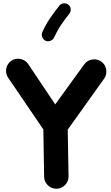

<svg xmlns="http://www.w3.org/2000/svg" viewBox="-20 -1074 678 1168"><path d="M324.2 74.2Q293.5 74.7 271.2 53.2Q249 31.7 248.5 1.5L243.7 -286.6L30.3 -600.1Q12.7 -625 17.8 -655.3Q22.9 -685.5 47.4 -703.1Q72.3 -720.7 102.5 -715.6Q132.8 -710.4 150.4 -686L315.9 -439L491.2 -680.7Q508.3 -706.1 539.1 -711.7Q569.8 -717.3 594.7 -700.2Q620.1 -683.6 625.7 -652.6Q631.3 -621.6 614.3 -596.7L392.1 -285.6L397 -1.5Q397.5 29.3 376 51.5Q354.5 73.7 324.2 74.2ZM396 -1045.4Q408.7 -1035.6 410.2 -1019.3Q411.6 -1002.9 401.9 -990.7Q374.5 -956.5 351.8 -923.1Q329.1 -889.6 309.1 -846.2Q302.7 -832 286.9 -825.9Q271 -819.8 256.8 -826.2Q243.2 -832.5 237.1 -848.4Q231 -864.3 237.3 -878.4Q260.3 -928.7 286.9 -966.8Q313.5 -1004.9 340.8 -1039.1Q350.6 -1051.8 367.2 -1053.5Q383.8 -1055.2 396 -1045.4Z"/></svg>

Font: Mikhak-DS2-FD ExtraBold
Style: Regular
Weight: 800
Designer: Amin Abedi
Version: Version 3.2